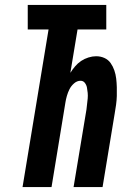

<svg xmlns="http://www.w3.org/2000/svg" viewBox="-20 -755 540 775"><path d="M71 0 176 -636H92V-735H409V-636H293L264 -461Q272 -474 283 -487Q294 -500 307.5 -509Q321 -518 337 -523Q353 -528 368 -528Q386 -528 401.5 -521Q417 -514 426.5 -500.5Q436 -487 441.5 -471Q447 -455 449 -438Q451 -421 451.5 -403Q452 -385 451.5 -367.5Q451 -350 448.5 -332Q446 -314 443 -297L394 0H277L329 -313Q330 -324 331.5 -335Q333 -346 334 -357.5Q335 -369 334 -380Q333 -391 331 -401.5Q329 -412 322.5 -420.5Q316 -429 305 -429Q291 -429 279 -418.5Q267 -408 260.5 -395Q254 -382 250 -368Q246 -354 244 -341L188 0Z"/></svg>

Font: Iosevka SS18 Extrabold
Style: Italic
Weight: 800
Italic angle: -9°
Monospace: yes
Designer: Belleve Invis
Foundry: Belleve Invis
Version: Version 25.1.1; ttfautohint (v1.8.4)